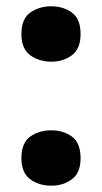

<svg xmlns="http://www.w3.org/2000/svg" viewBox="-20 -578 325 610"><path d="M48 -470Q48 -518 76 -538Q104 -558 143 -558Q181 -558 208.5 -538Q236 -518 236 -470Q236 -423 208.5 -402.5Q181 -382 143 -382Q104 -382 76 -402.5Q48 -423 48 -470ZM48 -75Q48 -124 76 -144Q104 -164 143 -164Q181 -164 208.5 -144Q236 -124 236 -75Q236 -29 208.5 -8.5Q181 12 143 12Q104 12 76 -8.5Q48 -29 48 -75Z"/></svg>

Font: Noto Sans Georgian ExtraBold
Style: Regular
Weight: 800
Designer: Monotype Design Team, Akaki Razmadze
Foundry: Google LLC
Version: Version 2.005; ttfautohint (v1.8.4.7-5d5b)